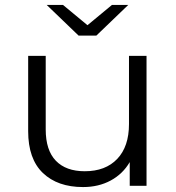

<svg xmlns="http://www.w3.org/2000/svg" viewBox="-20 -752 713 777"><path d="M573 -526V0H505V-96Q477 -48 428 -21.5Q379 5 316 5Q213 5 153.5 -52Q94 -109 94 -221V-526H165V-228Q165 -144 206 -101.5Q247 -59 323 -59Q407 -59 454.5 -109Q502 -159 502 -250V-526ZM499 -732 370 -608H298L169 -732H235L334 -650L433 -732Z"/></svg>

Font: CMG Sans
Style: Regular
Weight: 400
Designer: Julieta Ulanovsky
Foundry: Julieta Ulanovsky
Version: Version 7.200